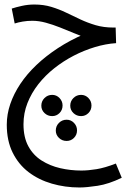

<svg xmlns="http://www.w3.org/2000/svg" viewBox="-20 -436 559 850"><path d="M332 394Q268 394 209.5 377Q151 360 106.5 326Q62 292 36 239.5Q10 187 10 116Q10 70 25.5 24.5Q41 -21 70 -64.5Q99 -108 141 -148Q183 -188 236.5 -223Q290 -258 353 -285L363 -269Q337 -277 307 -289.5Q277 -302 245.5 -314.5Q214 -327 183 -335.5Q152 -344 123 -344Q101 -344 80.5 -340.5Q60 -337 45 -332L32 -398Q50 -404 77 -410Q104 -416 132 -416Q173 -416 207.5 -405.5Q242 -395 273 -380Q304 -365 336 -350Q368 -335 403.5 -324.5Q439 -314 483 -314H492L494 -245Q448 -242 400 -227.5Q352 -213 306.5 -189.5Q261 -166 220.5 -134Q180 -102 149.5 -63Q119 -24 101.5 20.5Q84 65 84 114Q84 172 105.5 211.5Q127 251 164 274.5Q201 298 246.5 308.5Q292 319 340 319Q370 319 407 313Q444 307 493 288L519 351Q461 379 412 386.5Q363 394 332 394ZM275 188Q255 188 241 174.5Q227 161 227 142Q227 122 241 108Q255 94 275 94Q294 94 307.5 108Q321 122 321 141Q321 161 307.5 174.5Q294 188 275 188ZM211 78Q191 78 177 64.5Q163 51 163 32Q163 12 177 -2Q191 -16 211 -16Q230 -16 243.5 -2Q257 12 257 31Q257 51 243.5 64.5Q230 78 211 78ZM339 78Q319 78 305 64.5Q291 51 291 32Q291 12 305 -2Q319 -16 339 -16Q358 -16 371.5 -2Q385 12 385 31Q385 51 371.5 64.5Q358 78 339 78Z"/></svg>

Font: Noto Sans Arabic ExtraCondensed
Style: Regular
Weight: 400
Width: 2
Designer: Monotype Design Team, Nadine Chahine, Nizar Qandah and Khaled Hosny
Foundry: Monotype Imaging Inc.
Version: Version 2.012